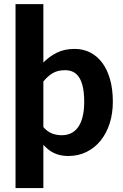

<svg xmlns="http://www.w3.org/2000/svg" viewBox="-20 -766 611 952"><path d="M57 166.5V-745.5H195V-456Q225 -486.5 262.5 -505Q300 -523.5 350.5 -523.5Q392 -523.5 426.8 -506Q461.5 -488.5 486.5 -455.2Q511.5 -422 525.5 -373.2Q539.5 -324.5 539.5 -261.5Q539.5 -203.5 523.8 -154.2Q508 -105 479 -69Q450 -33 409.2 -12.8Q368.5 7.5 318.5 7.5Q297 7.5 279.2 3.5Q261.5 -0.5 246.5 -7.8Q231.5 -15 219 -25.2Q206.5 -35.5 195 -48V166.5ZM303 -418Q266.5 -418 241.8 -403.5Q217 -389 195 -362V-136Q214.5 -113.5 237.2 -104.5Q260 -95.5 286 -95.5Q311 -95.5 331.5 -105Q352 -114.5 366.8 -134.8Q381.5 -155 389.5 -186.5Q397.5 -218 397.5 -261.5Q397.5 -304.5 390.8 -334.5Q384 -364.5 371.8 -383Q359.5 -401.5 342 -409.8Q324.5 -418 303 -418Z"/></svg>

Font: Lato Heavy
Style: Regular
Weight: 800
Designer: Lukasz Dziedzic
Foundry: tyPoland Lukasz Dziedzic
Version: Version 2.007; 2014-02-27